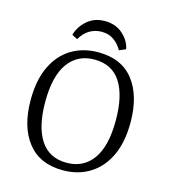

<svg xmlns="http://www.w3.org/2000/svg" viewBox="-110 -814 802 910"><g transform="rotate(15 291.5 -359.5)"><path d="M282 8Q168 8 108.5 -68Q49 -144 49 -275Q49 -373 81 -440Q113 -507 170 -541.5Q227 -576 301 -576Q416 -576 475 -500Q534 -424 534 -293Q534 -197 502.5 -130Q471 -63 414 -27.5Q357 8 282 8ZM292 -538Q210 -538 164 -474.5Q118 -411 118 -284Q118 -163 161 -97Q204 -31 290 -31Q372 -31 418 -94.5Q464 -158 464 -285Q464 -407 421.5 -472.5Q379 -538 292 -538ZM293 -727Q347 -727 382 -695Q417 -663 424 -624L392 -610Q376 -639 351 -656.5Q326 -674 291 -674Q260 -674 233 -658.5Q206 -643 187 -610L160 -624Q171 -665 206 -696Q241 -727 293 -727Z"/></g></svg>

Font: Yrsa Light
Style: Regular
Weight: 300
Designer: Anna Giedrys (Yrsa+Rasa design), David Brezina (Yrsa art-direction, Rasa art-direction, design)
Foundry: Rosetta Type Foundry
Version: Version 2.004